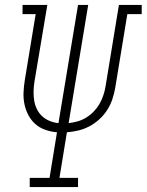

<svg xmlns="http://www.w3.org/2000/svg" viewBox="-20 -755 592 775"><path d="M100 0V-37H180L210 -221Q186 -223 163 -231Q140 -239 123 -254Q106 -269 95 -289.5Q84 -310 79 -333Q74 -356 75 -381Q76 -406 80 -431L124 -698H71V-735H171L119 -425Q116 -406 115.5 -386.5Q115 -367 118 -349Q121 -331 129 -314.5Q137 -298 150 -286Q163 -274 180 -267Q197 -260 216 -258L295 -735H336L257 -258Q275 -260 293 -265Q311 -270 328 -280.5Q345 -291 358.5 -305Q372 -319 381.5 -335.5Q391 -352 397 -370Q403 -388 406 -406L460 -735H552V-698H494L445 -400Q441 -377 433.5 -354.5Q426 -332 413 -311.5Q400 -291 381.5 -274Q363 -257 341.5 -245.5Q320 -234 297 -228.5Q274 -223 250 -221L220 -37H295V0Z"/></svg>

Font: Iosevka Slab XLtObl
Style: Regular
Weight: 200
Italic angle: -9°
Monospace: yes
Designer: Belleve Invis
Foundry: Belleve Invis
Version: Version 11.1.1; ttfautohint (v1.8.3)